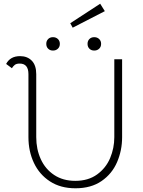

<svg xmlns="http://www.w3.org/2000/svg" viewBox="-20 -1003 767 1033"><path d="M133 -265V-604Q133 -661 86 -661Q68 -661 59 -653.5Q50 -646 44 -636L13 -659Q35 -701 88 -701Q127 -701 151 -676.5Q175 -652 175 -604V-265Q175 -200 199.5 -146.5Q224 -93 271.5 -61.5Q319 -30 385 -30Q455 -30 502.5 -64.5Q550 -99 572.5 -152.5Q595 -206 595 -265V-684H637V-265Q637 -194 610 -131Q583 -68 526.5 -29Q470 10 386 10Q306 10 249 -27Q192 -64 162.5 -126.5Q133 -189 133 -265ZM229 -767Q229 -783 239 -793Q249 -803 265 -803Q281 -803 291.5 -793Q302 -783 302 -767Q302 -751 291.5 -741Q281 -731 265 -731Q249 -731 239 -741Q229 -751 229 -767ZM451 -767Q451 -783 461 -793Q471 -803 487 -803Q503 -803 513.5 -793Q524 -783 524 -767Q524 -751 513.5 -741Q503 -731 487 -731Q471 -731 461 -741Q451 -751 451 -767ZM358 -878 519 -983 544 -943 371 -854Z"/></svg>

Font: Bellota Light
Style: Regular
Weight: 300
Designer: Kemie Guaida
Foundry: Kemie Guaida
Version: Version 4.001